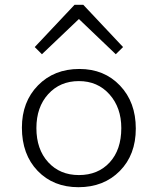

<svg xmlns="http://www.w3.org/2000/svg" viewBox="-20 -761 654 796"><path d="M124 -565.9 289.1 -741.2H325.2L490.2 -565.9L460 -536.1L307.1 -682.1L153.8 -536.1ZM305.2 15.1Q201.2 15.1 136 -52.7Q70.8 -120.6 70.8 -231.9Q70.8 -338.9 137.5 -407Q204.1 -475.1 309.1 -475.1Q412.1 -475.1 477.5 -406.2Q543 -337.4 543 -228Q543 -119.1 476.6 -52Q410.2 15.1 305.2 15.1ZM307.1 -35.2Q386.2 -35.2 434.6 -87.6Q482.9 -140.1 482.9 -230Q482.9 -314.9 433.8 -369.9Q384.8 -424.8 307.1 -424.8Q229 -424.8 179.9 -370.8Q130.9 -316.9 130.9 -230Q130.9 -142.1 179.7 -88.6Q228.5 -35.2 307.1 -35.2Z"/></svg>

Font: IntelOne Mono Light
Style: Regular
Weight: 300
Designer: Fred Shallcrass
Foundry: Frere-Jones Type LLC
Version: Version 1.200;hotconv 1.1.0;makeotfexe 2.6.0;FJTRelease1.2